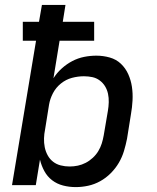

<svg xmlns="http://www.w3.org/2000/svg" viewBox="-20 -755 640 783"><path d="M289 8Q262 8 237 1.5Q212 -5 192.5 -20Q173 -35 161 -57Q149 -79 143 -104L126 0H29L127 -589H73V-666H139L151 -735H247L236 -666H364V-589H223L198 -436Q212 -458 232 -476Q252 -494 275 -506Q298 -518 323 -523Q348 -528 373 -528Q401 -528 427.5 -520.5Q454 -513 473 -495Q492 -477 503 -452.5Q514 -428 518 -401Q522 -374 520.5 -345.5Q519 -317 514 -289L498 -189Q493 -164 485.5 -139Q478 -114 464.5 -91Q451 -68 431.5 -48.5Q412 -29 388.5 -16Q365 -3 339.5 2.5Q314 8 289 8ZM264 -76Q281 -76 297.5 -79.5Q314 -83 329.5 -91Q345 -99 358.5 -111.5Q372 -124 381 -139Q390 -154 395 -170Q400 -186 403 -203L420 -303Q423 -320 423.5 -338Q424 -356 420.5 -372.5Q417 -389 408.5 -403Q400 -417 386.5 -427Q373 -437 356.5 -440.5Q340 -444 322 -444Q298 -444 273.5 -437.5Q249 -431 228.5 -414.5Q208 -398 196 -375Q184 -352 180 -328L164 -228Q160 -209 159.5 -190.5Q159 -172 162.5 -154.5Q166 -137 174.5 -121.5Q183 -106 196.5 -95.5Q210 -85 227.5 -80.5Q245 -76 264 -76Z"/></svg>

Font: Iosevka SS04 Medium Extended
Style: Italic
Weight: 500
Width: 7
Italic angle: -9°
Monospace: yes
Designer: Belleve Invis
Foundry: Belleve Invis
Version: Version 19.0.0; ttfautohint (v1.8.4)